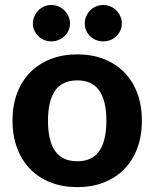

<svg xmlns="http://www.w3.org/2000/svg" viewBox="-20 -741 618 768"><path d="M289.5 -96Q348.5 -96 377 -136.8Q405.5 -177.5 405.5 -258Q405.5 -338 377 -378.8Q348.5 -419.5 289.5 -419.5Q229 -419.5 200.5 -378.8Q172 -338 172 -258Q172 -177.5 200.5 -136.8Q229 -96 289.5 -96ZM289.5 -523.5Q347.5 -523.5 395 -505Q442.5 -486.5 476.5 -452.2Q510.5 -418 529 -369Q547.5 -320 547.5 -258.5Q547.5 -197 529 -147.8Q510.5 -98.5 476.5 -64Q442.5 -29.5 395 -11Q347.5 7.5 289.5 7.5Q231 7.5 183.2 -11Q135.5 -29.5 101.5 -64Q67.5 -98.5 48.8 -147.8Q30 -197 30 -258.5Q30 -320 48.8 -369Q67.5 -418 101.5 -452.2Q135.5 -486.5 183.2 -505Q231 -523.5 289.5 -523.5ZM392.5 -575.5Q377.5 -575.5 364 -581Q350.5 -586.5 340.5 -596.2Q330.5 -606 324.8 -619Q319 -632 319 -647Q319 -662 324.8 -675.5Q330.5 -689 340.5 -699.2Q350.5 -709.5 364 -715.2Q377.5 -721 392.5 -721Q408 -721 421.8 -715.2Q435.5 -709.5 445.5 -699.2Q455.5 -689 461.5 -675.5Q467.5 -662 467.5 -647Q467.5 -632 461.5 -619Q455.5 -606 445.5 -596.2Q435.5 -586.5 421.8 -581Q408 -575.5 392.5 -575.5ZM184.5 -575.5Q170 -575.5 156.8 -581Q143.5 -586.5 133.5 -596.2Q123.5 -606 117.5 -619Q111.5 -632 111.5 -647Q111.5 -662 117.5 -675.5Q123.5 -689 133.5 -699.2Q143.5 -709.5 156.8 -715.2Q170 -721 184.5 -721Q200 -721 213.8 -715.2Q227.5 -709.5 237.8 -699.2Q248 -689 254 -675.5Q260 -662 260 -647Q260 -632 254 -619Q248 -606 237.8 -596.2Q227.5 -586.5 213.8 -581Q200 -575.5 184.5 -575.5Z"/></svg>

Font: Lato
Style: Regular
Weight: 800
Designer: Lukasz Dziedzic with Adam Twardoch and Botio Nikoltchev
Foundry: tyPoland Lukasz Dziedzic
Version: Version 2.015; 2015-08-06; http://www.latofonts.com/; ttfaut